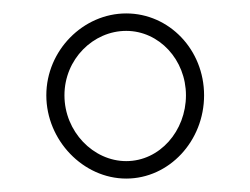

<svg xmlns="http://www.w3.org/2000/svg" viewBox="-20 -776 373 286"><path d="M49 -634C49 -567 104 -510 168 -510C232 -510 284 -566 284 -634C284 -702 232 -756 168 -756C104 -756 49 -701 49 -634ZM76 -634C76 -688 119 -730 168 -730C217 -730 257 -687 257 -634C257 -581 218 -536 168 -536C119 -536 76 -580 76 -634Z"/></svg>

Font: Charger Sport
Style: HL
Weight: 100
Designer: Jasper
Foundry: Cannot Into Space Fonts
Version: Version 1.1